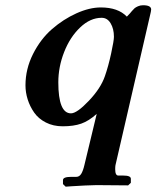

<svg xmlns="http://www.w3.org/2000/svg" viewBox="-20 -471 612 725"><path d="M410.2 -332Q410.2 -362.3 397.7 -383.1Q385.3 -403.8 363.8 -403.8Q320.8 -403.8 282.5 -367.2Q244.1 -330.6 222.2 -274.4Q200.2 -218.3 200.2 -160.2Q200.2 -43 248 -43Q270.5 -43 315.4 -90.3Q360.4 -137.7 376 -183.1Q389.2 -220.7 399.7 -269.3Q410.2 -317.9 410.2 -332ZM298.8 151.9 345.2 -41Q315.4 -14.2 286.9 -4.2Q258.3 5.9 216.8 5.9Q181.2 5.9 153.1 -8.5Q125 -22.9 108.9 -46.1Q92.8 -69.3 84.5 -95.7Q76.2 -122.1 76.2 -148.9Q76.2 -210.4 104.7 -267.1Q133.3 -323.7 176.3 -361.1Q219.2 -398.4 268.6 -420.7Q317.9 -442.9 360.8 -442.9Q425.8 -442.9 459 -408.2Q473.1 -422.4 478 -429.2Q483.9 -436 488 -439.7Q492.2 -443.4 501 -447.3Q509.8 -451.2 520 -451.2Q550.8 -451.2 550.8 -435.1Q550.8 -432.6 549.6 -426.5Q548.3 -420.4 547.9 -418.9L416 152.8Q415 158.2 415 168Q415 191.9 426.8 191.9H445.8Q474.1 191.9 474.1 204.1V219.2L463.9 229Q381.8 228 344.2 228Q328.6 228 299.6 229.5Q270.5 231 249 232.4L228 233.9L217.8 224.1V209Q217.8 196.8 249 196.8H268.1Q279.8 196.8 286.9 185.1Q293.9 173.3 298.8 151.9Z"/></svg>

Font: Linux Libertine
Style: Bold Italic
Weight: 700
Italic angle: -11.5°
Designer: Philipp H. Poll
Foundry: Philipp H. Poll
Version: Version 4.0.5